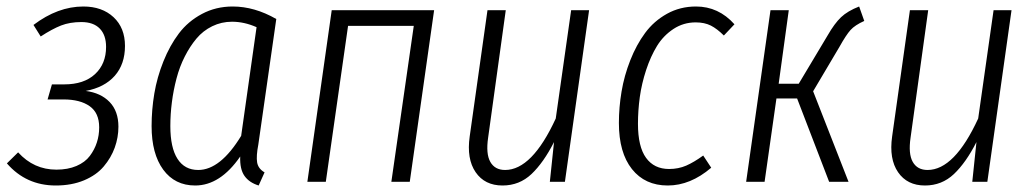

<svg xmlns="http://www.w3.org/2000/svg" viewBox="-20 -554 3149 585"><path d="M233.9 -534.2Q291 -534.2 325.9 -501.7Q360.8 -469.2 360.8 -414.1Q360.8 -358.4 329.6 -323Q298.3 -287.6 241.2 -276.9Q287.1 -271 314 -243.2Q340.8 -215.3 340.8 -168Q340.8 -135.3 329.6 -104.2Q318.4 -73.2 296.1 -46.9Q273.9 -20.5 236.1 -4.6Q198.2 11.2 149.9 11.2Q59.6 11.2 1 -56.2L35.2 -89.8Q83 -37.1 151.9 -37.1Q186.5 -37.1 212.9 -48.3Q239.3 -59.6 253.7 -78.9Q268.1 -98.1 275.1 -119.9Q282.2 -141.6 282.2 -166Q282.2 -210 253.2 -230.5Q224.1 -251 173.8 -251H125L138.2 -296.9H175.8Q235.8 -296.9 269.5 -328.1Q303.2 -359.4 303.2 -411.1Q303.2 -447.3 283.9 -467Q264.6 -486.8 228 -486.8Q192.9 -486.8 166 -476.3Q139.2 -465.8 104 -442.9L82 -478Q156.2 -534.2 233.9 -534.2Z M689 -534.2Q755.4 -534.2 821.8 -496.1L767.1 -113.8Q760.3 -78.6 763.4 -59.3Q766.6 -40 786.1 -28.8L768.1 11.2Q739.3 2.4 724.9 -18.1Q710.4 -38.6 711.9 -77.1Q650.9 11.2 574.7 11.2Q512.7 11.2 477.3 -37.1Q441.9 -85.4 441.9 -169.9Q441.9 -219.7 450.2 -269Q458.5 -318.4 477.8 -366.7Q497.1 -415 524.9 -451.9Q552.7 -488.8 595.2 -511.5Q637.7 -534.2 689 -534.2ZM687 -487.8Q654.8 -487.8 626.7 -474.1Q598.6 -460.4 578.6 -436.5Q558.6 -412.6 543 -381.8Q527.3 -351.1 517.8 -314.9Q508.3 -278.8 503.7 -242.4Q499 -206.1 499 -169.9Q499 -104 520.8 -70.1Q542.5 -36.1 584 -36.1Q651.4 -36.1 714.8 -140.1L761.7 -471.2Q724.1 -487.8 687 -487.8Z M1172.4 0 1240.7 -475.1H1040.5L972.7 0H916.5L990.7 -522.9H1302.7L1228.5 0Z M1511.2 11.2Q1457 11.2 1429.2 -29.3Q1401.4 -69.8 1411.1 -138.2L1465.3 -522.9H1521L1467.3 -134.8Q1460 -85.4 1473.9 -60.8Q1487.8 -36.1 1519 -36.1Q1601.1 -36.1 1673.3 -192.9L1720.2 -522.9H1774.9L1701.2 0H1655.3L1668 -121.1Q1636.2 -58.6 1599.4 -23.7Q1562.5 11.2 1511.2 11.2Z M2100.6 -534.2Q2169.4 -534.2 2217.8 -480L2185.5 -445.8Q2165 -466.3 2145.8 -476.1Q2126.5 -485.8 2099.6 -485.8Q2062.5 -485.8 2032 -465.8Q2001.5 -445.8 1981.9 -414.1Q1962.4 -382.3 1948.7 -340.8Q1935.1 -299.3 1929.4 -258.3Q1923.8 -217.3 1923.8 -176.8Q1923.8 -106.9 1948.5 -73Q1973.1 -39.1 2018.6 -39.1Q2046.9 -39.1 2070.6 -49.3Q2094.2 -59.6 2122.6 -80.1L2147 -43Q2083.5 11.2 2014.6 11.2Q1945.3 11.2 1905.5 -38.8Q1865.7 -88.9 1865.7 -179.2Q1865.7 -227.1 1873.8 -275.1Q1881.8 -323.2 1900.4 -370.4Q1918.9 -417.5 1945.6 -453.6Q1972.2 -489.7 2012.2 -512Q2052.2 -534.2 2100.6 -534.2Z M2597.7 -534.2 2613.3 -490.2Q2585 -477.5 2571.5 -462.6Q2558.1 -447.8 2537.6 -411.1L2457.5 -275.9L2565.4 0H2506.3L2408.7 -253.9H2345.7L2309.6 0H2253.4L2327.6 -522.9H2383.3L2352.5 -298.8H2413.6L2501.5 -445.8Q2522.5 -482.4 2542.5 -501.5Q2562.5 -520.5 2597.7 -534.2Z M2798.3 11.2Q2744.1 11.2 2716.3 -29.3Q2688.5 -69.8 2698.2 -138.2L2752.4 -522.9H2808.1L2754.4 -134.8Q2747.1 -85.4 2761 -60.8Q2774.9 -36.1 2806.2 -36.1Q2888.2 -36.1 2960.4 -192.9L3007.3 -522.9H3062L2988.3 0H2942.4L2955.1 -121.1Q2923.3 -58.6 2886.5 -23.7Q2849.6 11.2 2798.3 11.2Z"/></svg>

Font: Fira Sans Compressed Light
Style: Italic
Weight: 300
Width: 3
Italic angle: -8°
Designer: Carrois Corporate & Edenspiekermann AG
Foundry: Carrois Corporate GbR & Edenspiekermann AG
Version: Version 4.203;PS 004.203;hotconv 1.0.88;makeotf.lib2.5.64775